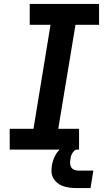

<svg xmlns="http://www.w3.org/2000/svg" viewBox="-20 -755 540 969"><path d="M29 0V-105H149L235 -630H130V-735H480V-630H361L274 -105H379V0ZM362 194Q345 194 328 191.5Q311 189 296 183.5Q281 178 268.5 167.5Q256 157 248.5 143Q241 129 240 112.5Q239 96 242 79Q246 56 256.5 34Q267 12 286 -4Q305 -20 328.5 -27Q352 -34 374 -34L369 0Q361 0 354.5 6.5Q348 13 344 20Q340 27 338 35Q336 43 335 51Q333 62 334 72.5Q335 83 340.5 91Q346 99 355.5 102.5Q365 106 376 106H451L437 194Z"/></svg>

Font: Iosevka Slab Extrabold
Style: Italic
Weight: 800
Italic angle: -9°
Monospace: yes
Designer: Belleve Invis
Foundry: Belleve Invis
Version: Version 11.1.0; ttfautohint (v1.8.3)